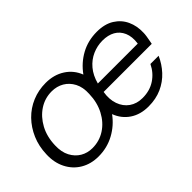

<svg xmlns="http://www.w3.org/2000/svg" viewBox="-69 -813 1126 1126"><g transform="rotate(-45 493.5 -250.5)"><path d="M254 12Q191 12 143 -16.5Q95 -45 69 -96.5Q43 -148 46 -214Q48 -279 71.5 -333.5Q95 -388 134.5 -428.5Q174 -469 226.5 -491Q279 -513 339 -513Q407 -513 457.5 -480.5Q508 -448 530 -391Q571 -448 630.5 -480.5Q690 -513 763 -513Q828 -513 871 -486Q914 -459 934.5 -414.5Q955 -370 953 -316Q953 -304 950.5 -287.5Q948 -271 945 -256Q942 -241 941 -235H542Q533 -181 548 -138.5Q563 -96 597 -72Q631 -48 679 -48Q739 -48 783.5 -77.5Q828 -107 852 -157H920Q899 -109 863.5 -70.5Q828 -32 779 -10Q730 12 668 12Q601 12 553.5 -20Q506 -52 485 -108Q445 -53 385 -20.5Q325 12 254 12ZM263 -48Q321 -48 368 -78.5Q415 -109 443.5 -163Q472 -217 474 -286Q477 -340 457.5 -377Q438 -414 404.5 -433.5Q371 -453 329 -453Q272 -453 225.5 -422.5Q179 -392 150 -338.5Q121 -285 119 -215Q117 -161 136.5 -124Q156 -87 189 -67.5Q222 -48 263 -48ZM553 -294H884Q891 -346 875.5 -381.5Q860 -417 828 -435Q796 -453 750 -453Q707 -453 667 -435.5Q627 -418 597 -382.5Q567 -347 553 -294Z"/></g></svg>

Font: DM Sans 17pt Light
Style: Italic
Weight: 300
Italic angle: -10°
Version: Version 4.004;gftools[0.9.30]